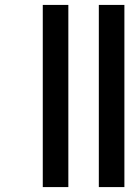

<svg xmlns="http://www.w3.org/2000/svg" viewBox="-20 -761 569 781"><path d="M258 0H154V-741H258ZM486 0H382V-741H486Z"/></svg>

Font: SVN-Poppins Medium
Style: Regular
Weight: 500
Designer: Ninad Kale (Devanagari), Jonny Pinhorn (Latin)
Foundry: Indian Type Foundry
Version: Version 3.002 2017; ttfautohint (v1.8.3)